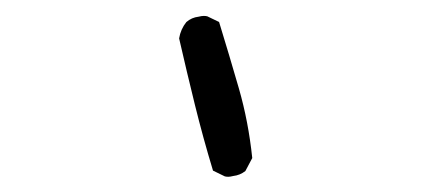

<svg xmlns="http://www.w3.org/2000/svg" viewBox="-20 -829 540 246"><path d="M268.1 -603Q270 -602.5 272.5 -602.5Q274.9 -602.5 278.8 -603.5Q287.6 -604.5 294.4 -609.9L303.2 -626.5Q298.3 -673.3 286.1 -715.6Q273.9 -757.8 260.7 -800.8L245.6 -808.1Q243.7 -808.6 241 -808.6Q238.3 -808.6 234.4 -807.6Q225.6 -806.6 218.8 -800.8Q211.4 -791.5 209.5 -779.8Q219.2 -737.3 229.7 -694.8Q240.2 -652.3 252.9 -610.4Z"/></svg>

Font: NaikaiFont
Style: Light
Weight: 300
Version: Version 1.89